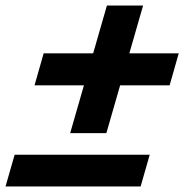

<svg xmlns="http://www.w3.org/2000/svg" viewBox="-26 -675 667 695"><path d="M483 0H-6L27 -115H516ZM361 -655H492L359 -193H228ZM99 -366 132 -482H621L588 -366Z"/></svg>

Font: Intel One Mono Light
Style: Italic
Weight: 300
Italic angle: -16°
Monospace: yes
Designer: Fred Shallcrass
Foundry: Frere-Jones Type LLC
Version: Version 1.004